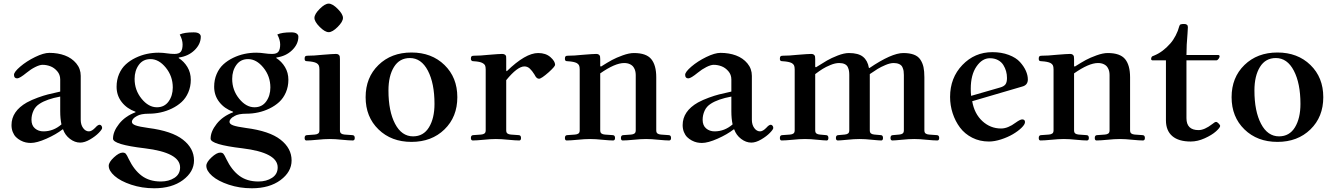

<svg xmlns="http://www.w3.org/2000/svg" viewBox="-20 -763 7298 1051"><path d="M43 -78.1Q43 -154.3 127 -202.1Q154.3 -216.8 186.5 -228.5Q218.8 -240.2 242.2 -246.1Q265.6 -252 309.6 -261.7V-328.1Q309.6 -354.5 293 -373.5Q276.4 -392.6 255.4 -400.4Q234.4 -408.2 212.9 -408.2Q197.3 -408.2 172.9 -396Q148.4 -383.8 126 -365.2Q87.9 -334 74.2 -334Q56.6 -334 56.6 -353.5Q56.6 -369.1 90.8 -398.4Q125 -427.7 171.9 -450.7Q218.8 -473.6 250 -473.6Q296.9 -473.6 335 -459.5Q373 -445.3 397.5 -416Q421.9 -386.7 421.9 -347.7V-107.4Q421.9 -80.1 435.1 -62Q448.2 -43.9 466.8 -43.9Q482.4 -43.9 502 -64.5Q515.6 -80.1 525.4 -80.1Q530.3 -80.1 534.7 -75.2Q539.1 -70.3 539.1 -62.5Q539.1 -54.7 520.5 -35.6Q502 -16.6 472.7 0.5Q443.4 17.6 418.9 17.6Q389.6 17.6 362.8 -2.9Q335.9 -23.4 325.2 -54.7H322.3Q287.1 -27.3 234.4 -3.9Q181.6 19.5 148.4 19.5Q134.8 19.5 121.1 16.6Q107.4 13.7 92.8 5.9Q78.1 -2 67.4 -12.7Q56.6 -23.4 49.8 -40.5Q43 -57.6 43 -78.1ZM152.3 -107.4Q152.3 -76.2 171.4 -60.1Q190.4 -43.9 217.8 -43.9Q272.5 -43.9 316.4 -82Q309.6 -113.3 309.6 -154.3V-234.4Q236.3 -220.7 197.3 -195.3Q173.8 -180.7 163.1 -156.7Q152.3 -132.8 152.3 -107.4Z M575.2 144.5Q575.2 125 603.5 98.6Q631.8 72.3 651.4 72.3Q663.1 72.3 668.9 79.1Q674.8 85.9 684.6 107.4Q713.9 168 755.9 199.2Q797.9 230.5 860.4 230.5Q904.3 230.5 935.1 210.4Q965.8 190.4 965.8 153.3Q965.8 72.3 772.5 48.8Q598.6 28.3 598.6 -3.9Q598.6 -43 631.8 -85Q665 -127 721.7 -148.4V-151.4Q674.8 -168 646.5 -204.1Q618.2 -240.2 618.2 -288.1Q618.2 -326.2 631.8 -357.9Q645.5 -389.6 668.5 -410.6Q691.4 -431.6 721.7 -446.3Q752 -460.9 783.7 -467.8Q815.4 -474.6 848.6 -474.6Q871.1 -474.6 896.5 -470.7Q915 -467.8 935.5 -467.8Q960.9 -467.8 970.2 -480.5Q979.5 -493.2 979.5 -519.5Q979.5 -544.9 963.9 -574.2Q988.3 -585.9 1040 -585.9Q1060.5 -585.9 1069.8 -579.1Q1079.1 -572.3 1079.1 -562.5Q1079.1 -521.5 1044.9 -488.3Q1010.7 -455.1 959 -448.2L958 -445.3Q987.3 -426.8 1005.9 -396Q1024.4 -365.2 1024.4 -326.2Q1024.4 -289.1 1010.7 -257.3Q997.1 -225.6 974.1 -204.6Q951.2 -183.6 920.9 -168.9Q890.6 -154.3 858.9 -147.5Q827.1 -140.6 793.9 -140.6Q751 -140.6 729.5 -127.9Q702.1 -113.3 702.1 -95.7Q702.1 -84 722.2 -76.7Q742.2 -69.3 792 -62.5Q920.9 -45.9 981.4 1.5Q1042 48.8 1042 115.2Q1042 177.7 981.4 222.7Q920.9 267.6 824.2 267.6Q756.8 267.6 698.2 248Q639.6 228.5 607.4 200.2Q575.2 171.9 575.2 144.5ZM716.8 -331.1Q716.8 -269.5 754.9 -222.7Q793 -175.8 838.9 -175.8Q879.9 -175.8 902.8 -207.5Q925.8 -239.3 925.8 -284.2Q925.8 -345.7 887.7 -392.6Q849.6 -439.5 803.7 -439.5Q762.7 -439.5 739.7 -407.7Q716.8 -376 716.8 -331.1Z M1109.4 144.5Q1109.4 125 1137.7 98.6Q1166 72.3 1185.5 72.3Q1197.3 72.3 1203.1 79.1Q1209 85.9 1218.8 107.4Q1248 168 1290 199.2Q1332 230.5 1394.5 230.5Q1438.5 230.5 1469.2 210.4Q1500 190.4 1500 153.3Q1500 72.3 1306.6 48.8Q1132.8 28.3 1132.8 -3.9Q1132.8 -43 1166 -85Q1199.2 -127 1255.9 -148.4V-151.4Q1209 -168 1180.7 -204.1Q1152.3 -240.2 1152.3 -288.1Q1152.3 -326.2 1166 -357.9Q1179.7 -389.6 1202.6 -410.6Q1225.6 -431.6 1255.9 -446.3Q1286.1 -460.9 1317.9 -467.8Q1349.6 -474.6 1382.8 -474.6Q1405.3 -474.6 1430.7 -470.7Q1449.2 -467.8 1469.7 -467.8Q1495.1 -467.8 1504.4 -480.5Q1513.7 -493.2 1513.7 -519.5Q1513.7 -544.9 1498 -574.2Q1522.5 -585.9 1574.2 -585.9Q1594.7 -585.9 1604 -579.1Q1613.3 -572.3 1613.3 -562.5Q1613.3 -521.5 1579.1 -488.3Q1544.9 -455.1 1493.2 -448.2L1492.2 -445.3Q1521.5 -426.8 1540 -396Q1558.6 -365.2 1558.6 -326.2Q1558.6 -289.1 1544.9 -257.3Q1531.2 -225.6 1508.3 -204.6Q1485.4 -183.6 1455.1 -168.9Q1424.8 -154.3 1393.1 -147.5Q1361.3 -140.6 1328.1 -140.6Q1285.2 -140.6 1263.7 -127.9Q1236.3 -113.3 1236.3 -95.7Q1236.3 -84 1256.3 -76.7Q1276.4 -69.3 1326.2 -62.5Q1455.1 -45.9 1515.6 1.5Q1576.2 48.8 1576.2 115.2Q1576.2 177.7 1515.6 222.7Q1455.1 267.6 1358.4 267.6Q1291 267.6 1232.4 248Q1173.8 228.5 1141.6 200.2Q1109.4 171.9 1109.4 144.5ZM1251 -331.1Q1251 -269.5 1289.1 -222.7Q1327.1 -175.8 1373 -175.8Q1414.1 -175.8 1437 -207.5Q1460 -239.3 1460 -284.2Q1460 -345.7 1421.9 -392.6Q1383.8 -439.5 1337.9 -439.5Q1296.9 -439.5 1273.9 -407.7Q1251 -376 1251 -331.1Z M1730 -615.7Q1701.2 -644.5 1701.2 -665Q1701.2 -685.5 1730 -714.4Q1758.8 -743.2 1779.3 -743.2Q1799.8 -743.2 1828.6 -714.4Q1857.4 -685.5 1857.4 -665Q1857.4 -644.5 1828.6 -615.7Q1799.8 -586.9 1779.3 -586.9Q1758.8 -586.9 1730 -615.7ZM1647.5 -7.8Q1647.5 -23.4 1661.1 -23.4L1703.1 -26.4Q1714.8 -27.3 1721.7 -32.2Q1728.5 -37.1 1728.5 -49.8V-382.8Q1728.5 -398.4 1724.6 -405.8Q1720.7 -413.1 1711.9 -418Q1696.3 -425.8 1664.1 -427.7Q1657.2 -427.7 1654.3 -428.7Q1651.4 -429.7 1649.4 -432.6Q1647.5 -435.5 1647.5 -441.4Q1647.5 -451.2 1650.9 -454.6Q1654.3 -458 1663.1 -458Q1698.2 -458 1743.2 -462.9Q1801.8 -467.8 1819.3 -467.8Q1829.1 -467.8 1834 -463.4Q1838.9 -459 1839.8 -454.1Q1840.8 -449.2 1840.8 -439.5V-49.8Q1840.8 -37.1 1847.7 -32.2Q1854.5 -27.3 1866.2 -26.4L1908.2 -23.4Q1921.9 -23.4 1921.9 -7.8Q1921.9 5.9 1911.1 5.9Q1891.6 5.9 1851.6 2Q1815.4 -2 1785.2 -2Q1754.9 -2 1717.8 2Q1677.7 5.9 1657.2 5.9Q1647.5 5.9 1647.5 -7.8Z M2051.8 -54.7Q1981.4 -123 1981.4 -231Q1981.4 -338.9 2051.8 -407.2Q2122.1 -475.6 2232.4 -475.6Q2342.8 -475.6 2413.1 -407.2Q2483.4 -338.9 2483.4 -231Q2483.4 -123 2413.1 -54.7Q2342.8 13.7 2232.4 13.7Q2122.1 13.7 2051.8 -54.7ZM2106.4 -267.6Q2106.4 -154.3 2142.6 -85.4Q2178.7 -16.6 2241.2 -16.6Q2297.9 -16.6 2328.1 -65.9Q2358.4 -115.2 2358.4 -194.3Q2358.4 -306.6 2322.3 -376Q2286.1 -445.3 2223.6 -445.3Q2167 -445.3 2136.7 -396.5Q2106.4 -347.7 2106.4 -267.6Z M2557.6 -7.8Q2557.6 -23.4 2571.3 -23.4L2613.3 -26.4Q2625 -27.3 2631.8 -32.2Q2638.7 -37.1 2638.7 -49.8V-382.8Q2638.7 -398.4 2634.8 -405.8Q2630.9 -413.1 2621.1 -418Q2607.4 -425.8 2574.2 -427.7Q2567.4 -427.7 2564.9 -428.7Q2562.5 -429.7 2560.1 -432.6Q2557.6 -435.5 2557.6 -441.4Q2557.6 -451.2 2561 -454.6Q2564.5 -458 2574.2 -458Q2609.4 -458 2654.3 -462.9Q2711.9 -467.8 2728.5 -467.8Q2739.3 -467.8 2744.6 -463.4Q2750 -459 2750.5 -454.1Q2751 -449.2 2751 -439.5V-377L2753.9 -373Q2856.4 -472.7 2925.8 -472.7Q2967.8 -472.7 2993.2 -450.2Q3018.6 -427.7 3018.6 -408.2Q3018.6 -399.4 2984.4 -368.2Q2943.4 -332 2930.7 -332Q2923.8 -332 2918 -336.9Q2912.1 -341.8 2905.3 -355.5Q2892.6 -376 2879.9 -387.7Q2867.2 -399.4 2850.6 -399.4Q2812.5 -399.4 2751 -324.2V-49.8Q2751 -37.1 2757.8 -32.2Q2764.6 -27.3 2776.4 -26.4L2818.4 -23.4Q2832 -23.4 2832 -7.8Q2832 5.9 2822.3 5.9Q2801.8 5.9 2761.7 2Q2724.6 -2 2694.3 -2Q2664.1 -2 2627.9 2Q2587.9 5.9 2568.4 5.9Q2557.6 5.9 2557.6 -7.8Z M3072.3 -7.8Q3072.3 -23.4 3085.9 -23.4L3127.9 -26.4Q3139.6 -27.3 3146.5 -32.2Q3153.3 -37.1 3153.3 -49.8V-382.8Q3153.3 -398.4 3149.4 -405.8Q3145.5 -413.1 3136.7 -418Q3121.1 -425.8 3088.9 -427.7Q3082 -427.7 3079.1 -428.7Q3076.2 -429.7 3074.2 -432.6Q3072.3 -435.5 3072.3 -441.4Q3072.3 -451.2 3075.7 -454.6Q3079.1 -458 3087.9 -458Q3123 -458 3168 -462.9Q3226.6 -467.8 3244.1 -467.8Q3253.9 -467.8 3258.8 -463.4Q3263.7 -459 3264.6 -454.1Q3265.6 -449.2 3265.6 -439.5V-401.4L3269.5 -398.4Q3306.6 -421.9 3330.1 -434.6Q3353.5 -447.3 3388.7 -460Q3423.8 -472.7 3450.2 -472.7Q3517.6 -472.7 3544.9 -439.5Q3572.3 -406.2 3572.3 -339.8V-49.8Q3572.3 -37.1 3579.1 -32.2Q3585.9 -27.3 3597.7 -26.4L3639.6 -23.4Q3653.3 -23.4 3653.3 -7.8Q3653.3 5.9 3642.6 5.9Q3623 5.9 3583 2Q3546.9 -2 3516.6 -2Q3486.3 -2 3449.2 2Q3409.2 5.9 3388.7 5.9Q3378.9 5.9 3378.9 -7.8Q3378.9 -23.4 3392.6 -23.4L3434.6 -26.4Q3446.3 -27.3 3453.1 -32.2Q3460 -37.1 3460 -49.8V-352.5Q3460 -363.3 3457.5 -374Q3455.1 -384.8 3448.2 -395Q3441.4 -405.3 3428.2 -411.6Q3415 -418 3396.5 -418Q3346.7 -418 3265.6 -361.3V-49.8Q3265.6 -37.1 3272.5 -32.2Q3279.3 -27.3 3291 -26.4L3333 -23.4Q3346.7 -23.4 3346.7 -7.8Q3346.7 5.9 3335.9 5.9Q3316.4 5.9 3276.4 2Q3240.2 -2 3210 -2Q3179.7 -2 3142.6 2Q3102.5 5.9 3082 5.9Q3072.3 5.9 3072.3 -7.8Z M3716.8 -78.1Q3716.8 -154.3 3800.8 -202.1Q3828.1 -216.8 3860.4 -228.5Q3892.6 -240.2 3916 -246.1Q3939.5 -252 3983.4 -261.7V-328.1Q3983.4 -354.5 3966.8 -373.5Q3950.2 -392.6 3929.2 -400.4Q3908.2 -408.2 3886.7 -408.2Q3871.1 -408.2 3846.7 -396Q3822.3 -383.8 3799.8 -365.2Q3761.7 -334 3748 -334Q3730.5 -334 3730.5 -353.5Q3730.5 -369.1 3764.6 -398.4Q3798.8 -427.7 3845.7 -450.7Q3892.6 -473.6 3923.8 -473.6Q3970.7 -473.6 4008.8 -459.5Q4046.9 -445.3 4071.3 -416Q4095.7 -386.7 4095.7 -347.7V-107.4Q4095.7 -80.1 4108.9 -62Q4122.1 -43.9 4140.6 -43.9Q4156.2 -43.9 4175.8 -64.5Q4189.5 -80.1 4199.2 -80.1Q4204.1 -80.1 4208.5 -75.2Q4212.9 -70.3 4212.9 -62.5Q4212.9 -54.7 4194.3 -35.6Q4175.8 -16.6 4146.5 0.5Q4117.2 17.6 4092.8 17.6Q4063.5 17.6 4036.6 -2.9Q4009.8 -23.4 3999 -54.7H3996.1Q3960.9 -27.3 3908.2 -3.9Q3855.5 19.5 3822.3 19.5Q3808.6 19.5 3794.9 16.6Q3781.2 13.7 3766.6 5.9Q3752 -2 3741.2 -12.7Q3730.5 -23.4 3723.6 -40.5Q3716.8 -57.6 3716.8 -78.1ZM3826.2 -107.4Q3826.2 -76.2 3845.2 -60.1Q3864.3 -43.9 3891.6 -43.9Q3946.3 -43.9 3990.2 -82Q3983.4 -113.3 3983.4 -154.3V-234.4Q3910.2 -220.7 3871.1 -195.3Q3847.7 -180.7 3836.9 -156.7Q3826.2 -132.8 3826.2 -107.4Z M4249 -7.8Q4249 -23.4 4262.7 -23.4L4304.7 -26.4Q4316.4 -27.3 4323.2 -32.2Q4330.1 -37.1 4330.1 -49.8V-382.8Q4330.1 -398.4 4326.2 -405.8Q4322.3 -413.1 4313.5 -418Q4297.9 -425.8 4265.6 -427.7Q4258.8 -427.7 4255.9 -428.7Q4252.9 -429.7 4251 -432.6Q4249 -435.5 4249 -441.4Q4249 -451.2 4252.4 -454.6Q4255.9 -458 4264.6 -458Q4299.8 -458 4344.7 -462.9Q4403.3 -467.8 4420.9 -467.8Q4430.7 -467.8 4435.5 -463.4Q4440.4 -459 4441.4 -454.1Q4442.4 -449.2 4442.4 -439.5V-397.5L4446.3 -394.5Q4483.4 -418 4506.8 -431.6Q4530.3 -445.3 4565.4 -459Q4600.6 -472.7 4627 -472.7Q4678.7 -472.7 4704.1 -452.1Q4729.5 -431.6 4736.3 -391.6L4739.3 -390.6Q4860.4 -472.7 4924.8 -472.7Q4959 -472.7 4982.4 -463.9Q5005.9 -455.1 5018.1 -436.5Q5030.3 -418 5035.2 -395.5Q5040 -373 5040 -339.8V-49.8Q5040 -37.1 5046.9 -32.2Q5053.7 -27.3 5065.4 -26.4L5107.4 -23.4Q5121.1 -23.4 5121.1 -7.8Q5121.1 5.9 5110.4 5.9Q5090.8 5.9 5050.8 2Q5014.6 -2 4984.4 -2Q4954.1 -2 4917 2Q4877 5.9 4865.2 5.9Q4854.5 5.9 4854.5 -7.8Q4854.5 -23.4 4868.2 -23.4L4902.3 -26.4Q4914.1 -27.3 4920.9 -32.2Q4927.7 -37.1 4927.7 -49.8V-352.5Q4927.7 -365.2 4926.3 -374.5Q4924.8 -383.8 4919.9 -395Q4915 -406.2 4902.3 -412.1Q4889.6 -418 4872.1 -418Q4852.5 -418 4827.1 -407.2Q4801.8 -396.5 4784.2 -385.7Q4766.6 -375 4741.2 -357.4V-49.8Q4741.2 -37.1 4748 -32.2Q4754.9 -27.3 4766.6 -26.4L4800.8 -23.4Q4813.5 -23.4 4813.5 -7.8Q4813.5 5.9 4803.7 5.9Q4792 5.9 4752 2Q4715.8 -2 4685.5 -2Q4655.3 -2 4618.2 2Q4578.1 5.9 4566.4 5.9Q4555.7 5.9 4555.7 -7.8Q4555.7 -23.4 4569.3 -23.4L4603.5 -26.4Q4615.2 -27.3 4622.1 -32.2Q4628.9 -37.1 4628.9 -49.8V-352.5Q4628.9 -365.2 4627.4 -374.5Q4626 -383.8 4621.1 -395Q4616.2 -406.2 4604 -412.1Q4591.8 -418 4573.2 -418Q4551.8 -418 4525.9 -407.2Q4500 -396.5 4482.9 -385.7Q4465.8 -375 4442.4 -357.4V-49.8Q4442.4 -37.1 4449.2 -32.2Q4456.1 -27.3 4467.8 -26.4L4501 -23.4Q4514.6 -23.4 4514.6 -7.8Q4514.6 5.9 4504.9 5.9Q4493.2 5.9 4453.1 2Q4417 -2 4386.7 -2Q4356.4 -2 4319.3 2Q4279.3 5.9 4258.8 5.9Q4249 5.9 4249 -7.8Z M5180.7 -232.4Q5180.7 -336.9 5248 -407.2Q5315.4 -477.5 5412.1 -477.5Q5461.9 -477.5 5502 -462.4Q5542 -447.3 5563.5 -423.3Q5585 -399.4 5595.7 -375Q5606.4 -350.6 5606.4 -328.1Q5606.4 -296.9 5575.2 -289.1L5301.8 -209Q5313.5 -140.6 5357.4 -100.1Q5401.4 -59.6 5460 -59.6Q5497.1 -59.6 5540 -91.8Q5564.5 -109.4 5575.2 -109.4Q5590.8 -109.4 5590.8 -94.7Q5590.8 -82 5571.8 -63.5Q5552.7 -44.9 5524.4 -28.3Q5496.1 -11.7 5460 0Q5423.8 11.7 5393.6 11.7Q5342.8 11.7 5301.8 -9.3Q5260.7 -30.3 5234.9 -64.9Q5209 -99.6 5194.8 -143.1Q5180.7 -186.5 5180.7 -232.4ZM5293.9 -277.3Q5293.9 -254.9 5295.9 -238.3L5455.1 -284.2Q5475.6 -290 5483.9 -301.3Q5492.2 -312.5 5492.2 -335.9Q5492.2 -355.5 5487.3 -373Q5482.4 -390.6 5472.2 -407.2Q5461.9 -423.8 5442.9 -434.1Q5423.8 -444.3 5398.4 -444.3Q5356.4 -444.3 5325.2 -398.9Q5293.9 -353.5 5293.9 -277.3Z M5666 -7.8Q5666 -23.4 5679.7 -23.4L5721.7 -26.4Q5733.4 -27.3 5740.2 -32.2Q5747.1 -37.1 5747.1 -49.8V-382.8Q5747.1 -398.4 5743.2 -405.8Q5739.3 -413.1 5730.5 -418Q5714.8 -425.8 5682.6 -427.7Q5675.8 -427.7 5672.9 -428.7Q5669.9 -429.7 5668 -432.6Q5666 -435.5 5666 -441.4Q5666 -451.2 5669.4 -454.6Q5672.9 -458 5681.6 -458Q5716.8 -458 5761.7 -462.9Q5820.3 -467.8 5837.9 -467.8Q5847.7 -467.8 5852.5 -463.4Q5857.4 -459 5858.4 -454.1Q5859.4 -449.2 5859.4 -439.5V-401.4L5863.3 -398.4Q5900.4 -421.9 5923.8 -434.6Q5947.3 -447.3 5982.4 -460Q6017.6 -472.7 6043.9 -472.7Q6111.3 -472.7 6138.7 -439.5Q6166 -406.2 6166 -339.8V-49.8Q6166 -37.1 6172.9 -32.2Q6179.7 -27.3 6191.4 -26.4L6233.4 -23.4Q6247.1 -23.4 6247.1 -7.8Q6247.1 5.9 6236.3 5.9Q6216.8 5.9 6176.8 2Q6140.6 -2 6110.4 -2Q6080.1 -2 6043 2Q6002.9 5.9 5982.4 5.9Q5972.7 5.9 5972.7 -7.8Q5972.7 -23.4 5986.3 -23.4L6028.3 -26.4Q6040 -27.3 6046.9 -32.2Q6053.7 -37.1 6053.7 -49.8V-352.5Q6053.7 -363.3 6051.3 -374Q6048.8 -384.8 6042 -395Q6035.2 -405.3 6022 -411.6Q6008.8 -418 5990.2 -418Q5940.4 -418 5859.4 -361.3V-49.8Q5859.4 -37.1 5866.2 -32.2Q5873 -27.3 5884.8 -26.4L5926.8 -23.4Q5940.4 -23.4 5940.4 -7.8Q5940.4 5.9 5929.7 5.9Q5910.2 5.9 5870.1 2Q5834 -2 5803.7 -2Q5773.4 -2 5736.3 2Q5696.3 5.9 5675.8 5.9Q5666 5.9 5666 -7.8Z M6281.2 -439.5Q6281.2 -445.3 6283.2 -449.2Q6285.2 -453.1 6288.1 -455.1Q6291 -457 6297.9 -459Q6345.7 -478.5 6386.7 -525.4Q6402.3 -543 6415.5 -568.4Q6428.7 -593.8 6435.5 -620.1Q6437.5 -627.9 6443.8 -629.9Q6450.2 -631.8 6461.9 -631.8Q6482.4 -631.8 6482.4 -614.3Q6482.4 -605.5 6480.5 -580.1Q6474.6 -515.6 6474.6 -461.9H6648.4Q6651.4 -461.9 6653.8 -460Q6656.2 -458 6656.2 -455.1Q6656.2 -449.2 6650.4 -440.9Q6644.5 -432.6 6637.7 -432.6H6474.6V-116.2Q6474.6 -50.8 6541 -50.8Q6573.2 -50.8 6616.2 -84Q6629.9 -95.7 6636.7 -95.7Q6642.6 -95.7 6650.9 -86.9Q6659.2 -78.1 6659.2 -74.2Q6659.2 -64.5 6636.2 -43.9Q6613.3 -23.4 6574.2 -5.9Q6535.2 11.7 6498 11.7Q6431.6 11.7 6397 -18.1Q6362.3 -47.9 6362.3 -104.5V-432.6H6289.1Q6286.1 -432.6 6283.7 -434.6Q6281.2 -436.5 6281.2 -439.5Z M6792 -54.7Q6721.7 -123 6721.7 -231Q6721.7 -338.9 6792 -407.2Q6862.3 -475.6 6972.7 -475.6Q7083 -475.6 7153.3 -407.2Q7223.6 -338.9 7223.6 -231Q7223.6 -123 7153.3 -54.7Q7083 13.7 6972.7 13.7Q6862.3 13.7 6792 -54.7ZM6846.7 -267.6Q6846.7 -154.3 6882.8 -85.4Q6918.9 -16.6 6981.4 -16.6Q7038.1 -16.6 7068.4 -65.9Q7098.6 -115.2 7098.6 -194.3Q7098.6 -306.6 7062.5 -376Q7026.4 -445.3 6963.9 -445.3Q6907.2 -445.3 6877 -396.5Q6846.7 -347.7 6846.7 -267.6Z"/></svg>

Font: Monomakh Unicode TT
Style: Medium
Weight: 500
Designer: Alexey Kryukov, Aleksandr Andreev
Version: Version 1.1